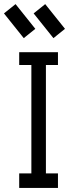

<svg xmlns="http://www.w3.org/2000/svg" viewBox="-46 -928 355 948"><path d="M128.4 -785.6 71.3 -739.7 -26.4 -861.8 30.8 -907.7ZM274.9 -785.6 217.8 -739.7 120.1 -861.8 177.2 -907.7ZM108.9 -606.9H48.8V-670.4H240.2V-606.9H180.7V-71.8H240.2V0H48.8V-71.8H108.9Z"/></svg>

Font: Eligible
Style: Regular
Weight: 500
Version: Version 1.1